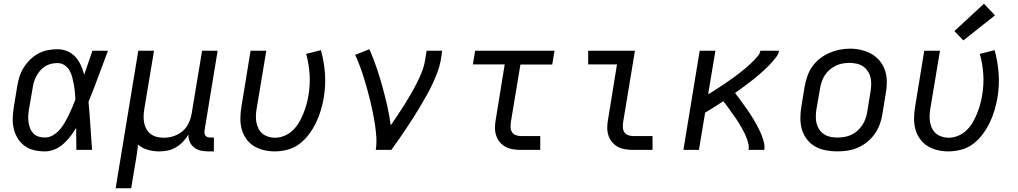

<svg xmlns="http://www.w3.org/2000/svg" viewBox="-20 -801 5440 1026"><path d="M220 8Q191 8 162.5 1.5Q134 -5 111.5 -21.5Q89 -38 74.5 -62Q60 -86 53.5 -113.5Q47 -141 48 -170.5Q49 -200 54 -230L72 -340Q76 -366 84 -391Q92 -416 106.5 -439.5Q121 -463 141 -482.5Q161 -502 185 -515Q209 -528 235 -533Q261 -538 287 -538Q315 -538 340.5 -527Q366 -516 383.5 -496.5Q401 -477 412 -452.5Q423 -428 430 -402Q441 -434 452 -466Q463 -498 474 -530H557Q531 -462 506 -393.5Q481 -325 453 -257Q459 -193 463 -128.5Q467 -64 472 0H388Q388 -30 387.5 -59.5Q387 -89 387 -118Q373 -94 356 -72Q339 -50 318 -31.5Q297 -13 271.5 -2.5Q246 8 220 8ZM220 -66Q242 -66 262.5 -78Q283 -90 298.5 -107.5Q314 -125 325.5 -145Q337 -165 347 -185.5Q357 -206 366 -227Q375 -248 383 -269Q382 -289 380 -309.5Q378 -330 374.5 -349.5Q371 -369 366 -388.5Q361 -408 351 -425Q341 -442 324.5 -453Q308 -464 287 -464Q270 -464 253 -460Q236 -456 221 -446.5Q206 -437 194 -423Q182 -409 174 -393.5Q166 -378 161 -361.5Q156 -345 154 -328L135 -218Q132 -200 131 -182.5Q130 -165 132.5 -148Q135 -131 141 -115.5Q147 -100 158.5 -88Q170 -76 186.5 -71Q203 -66 220 -66Z M598 205 719 -530H803L751 -218Q748 -199 747.5 -180Q747 -161 750.5 -143.5Q754 -126 763 -110.5Q772 -95 786 -84.5Q800 -74 818 -69.5Q836 -65 855 -65Q872 -65 889.5 -68.5Q907 -72 923.5 -79.5Q940 -87 954.5 -99Q969 -111 979 -126.5Q989 -142 995 -159Q1001 -176 1004 -193L1060 -530H1143L1073 -104Q1072 -96 1073 -88.5Q1074 -81 1078.5 -75.5Q1083 -70 1090 -68Q1097 -66 1105 -66H1123V8H1093Q1072 8 1052 3.5Q1032 -1 1017 -13Q1002 -25 994 -43.5Q986 -62 987 -82Q975 -62 958 -44Q941 -26 920 -13.5Q899 -1 876 3.5Q853 8 830 8Q799 8 769.5 -0.5Q740 -9 718 -28Q718 -28 718 -28Q718 -28 718 -28Q714 5 709 37.5Q704 70 698 102L681 205Z M1448 8Q1418 8 1389 1Q1360 -6 1336 -21Q1312 -36 1295.5 -59.5Q1279 -83 1271.5 -111Q1264 -139 1264.5 -169.5Q1265 -200 1270 -230L1319 -530H1403L1351 -218Q1348 -199 1347.5 -181Q1347 -163 1350.5 -145.5Q1354 -128 1362 -112.5Q1370 -97 1383 -86.5Q1396 -76 1413.5 -70.5Q1431 -65 1449 -65Q1474 -65 1499 -75Q1524 -85 1543.5 -103.5Q1563 -122 1576.5 -144.5Q1590 -167 1600 -191.5Q1610 -216 1617 -240.5Q1624 -265 1628 -290Q1638 -347 1634.5 -403Q1631 -459 1616 -513L1695 -533Q1712 -471 1716.5 -407.5Q1721 -344 1710 -278Q1704 -244 1694 -210.5Q1684 -177 1668.5 -145Q1653 -113 1631 -83.5Q1609 -54 1580 -32Q1551 -10 1516 -1Q1481 8 1448 8Z M1988 0Q1993 -34 1991 -67.5Q1989 -101 1984 -134Q1979 -167 1972.5 -199Q1966 -231 1958.5 -262.5Q1951 -294 1942 -325.5Q1933 -357 1923.5 -388Q1914 -419 1902.5 -449Q1891 -479 1878 -508L1954 -538Q1975 -490 1992 -440.5Q2009 -391 2023 -340Q2037 -289 2049 -237Q2061 -185 2068 -131Q2087 -159 2105.5 -186.5Q2124 -214 2141.5 -242Q2159 -270 2175.5 -298.5Q2192 -327 2207 -356.5Q2222 -386 2234 -416Q2246 -446 2251 -477L2260 -530H2343L2335 -477Q2329 -445 2317 -413.5Q2305 -382 2290.5 -351Q2276 -320 2259 -290Q2242 -260 2224.5 -230.5Q2207 -201 2188.5 -172Q2170 -143 2150.5 -114Q2131 -85 2111.5 -56.5Q2092 -28 2071 0Z M2763 0Q2741 0 2720 -3.5Q2699 -7 2681.5 -16.5Q2664 -26 2651 -41.5Q2638 -57 2631.5 -76.5Q2625 -96 2625 -117.5Q2625 -139 2629 -161L2677 -457H2507L2519 -530H2943L2931 -456H2761L2710 -149Q2708 -135 2708.5 -120.5Q2709 -106 2716 -95Q2723 -84 2736 -79Q2749 -74 2763 -74H2867V0Z M3363 0Q3341 0 3320 -3.5Q3299 -7 3281.5 -16.5Q3264 -26 3251 -41.5Q3238 -57 3231.5 -76.5Q3225 -96 3225 -117.5Q3225 -139 3229 -161L3277 -457H3123V-530H3373L3310 -149Q3308 -135 3308.5 -120.5Q3309 -106 3316 -95Q3323 -84 3336 -79Q3349 -74 3363 -74H3467V0Z M3632 0 3719 -530H3803L3764 -297Q3778 -305 3790.5 -313Q3803 -321 3816 -329.5Q3829 -338 3842 -346.5Q3855 -355 3867.5 -364Q3880 -373 3892.5 -381.5Q3905 -390 3917 -399.5Q3929 -409 3941.5 -418.5Q3954 -428 3965.5 -438Q3977 -448 3988.5 -458.5Q4000 -469 4010.5 -480Q4021 -491 4031 -503Q4041 -515 4043 -530H4143Q4141 -514 4131 -500.5Q4121 -487 4110.5 -474.5Q4100 -462 4088 -450Q4076 -438 4064 -427Q4052 -416 4039.5 -405Q4027 -394 4014 -383.5Q4001 -373 3988 -363Q3975 -353 3961.5 -343Q3948 -333 3935 -323.5Q3922 -314 3908 -304Q3919 -290 3929 -276.5Q3939 -263 3949 -249Q3959 -235 3969 -221Q3979 -207 3988.5 -192.5Q3998 -178 4007 -163Q4016 -148 4024 -133Q4032 -118 4039.5 -102.5Q4047 -87 4053 -70.5Q4059 -54 4063 -36Q4067 -18 4064 0H3980Q3983 -16 3979.5 -31Q3976 -46 3971 -60Q3966 -74 3959.5 -87.5Q3953 -101 3945.5 -114Q3938 -127 3930.5 -140Q3923 -153 3914.5 -165Q3906 -177 3897.5 -189Q3889 -201 3880.5 -213Q3872 -225 3863 -237Q3854 -249 3845 -260Q3821 -244 3797 -229Q3773 -214 3748 -199L3715 0Z M4453 8Q4422 8 4391.5 2Q4361 -4 4335.5 -18.5Q4310 -33 4292 -56.5Q4274 -80 4265.5 -108Q4257 -136 4257 -167.5Q4257 -199 4262 -230L4280 -340Q4285 -367 4294.5 -394.5Q4304 -422 4321 -446Q4338 -470 4362 -488.5Q4386 -507 4412.5 -518.5Q4439 -530 4467 -535.5Q4495 -541 4523 -541Q4554 -541 4584 -533.5Q4614 -526 4639 -511.5Q4664 -497 4682.5 -474Q4701 -451 4710 -422.5Q4719 -394 4719 -362.5Q4719 -331 4713 -300L4695 -190Q4691 -163 4681 -136Q4671 -109 4654 -85Q4637 -61 4613.5 -42Q4590 -23 4563 -11.5Q4536 0 4508 4Q4480 8 4453 8ZM4454 -66Q4473 -66 4491.5 -69Q4510 -72 4528 -80Q4546 -88 4561 -101.5Q4576 -115 4587 -131Q4598 -147 4604.5 -165.5Q4611 -184 4614 -202L4632 -312Q4635 -332 4635.5 -351Q4636 -370 4631.5 -388Q4627 -406 4616.5 -421.5Q4606 -437 4591 -447Q4576 -457 4557 -461Q4538 -465 4519 -465Q4500 -465 4481.5 -461.5Q4463 -458 4445.5 -449.5Q4428 -441 4413 -428Q4398 -415 4387.5 -398.5Q4377 -382 4371 -364Q4365 -346 4362 -328L4343 -218Q4340 -199 4339.5 -179.5Q4339 -160 4343.5 -142Q4348 -124 4358 -109Q4368 -94 4383 -84Q4398 -74 4416.5 -70Q4435 -66 4454 -66Z M5048 8Q5018 8 4989 1Q4960 -6 4936 -21Q4912 -36 4895.5 -59.5Q4879 -83 4871.5 -111Q4864 -139 4864.5 -169.5Q4865 -200 4870 -230L4919 -530H5003L4951 -218Q4948 -199 4947.5 -181Q4947 -163 4950.5 -145.5Q4954 -128 4962 -112.5Q4970 -97 4983 -86.5Q4996 -76 5013.5 -70.5Q5031 -65 5049 -65Q5074 -65 5099 -75Q5124 -85 5143.5 -103.5Q5163 -122 5176.5 -144.5Q5190 -167 5200 -191.5Q5210 -216 5217 -240.5Q5224 -265 5228 -290Q5238 -347 5234.5 -403Q5231 -459 5216 -513L5295 -533Q5312 -471 5316.5 -407.5Q5321 -344 5310 -278Q5304 -244 5294 -210.5Q5284 -177 5268.5 -145Q5253 -113 5231 -83.5Q5209 -54 5180 -32Q5151 -10 5116 -1Q5081 8 5048 8ZM5128 -585 5080 -635 5238 -781 5297 -719Z"/></svg>

Font: Iosevka Curly Extended Oblique
Style: Regular
Weight: 400
Width: 7
Italic angle: -9°
Monospace: yes
Designer: Belleve Invis
Foundry: Belleve Invis
Version: Version 11.1.0; ttfautohint (v1.8.3)